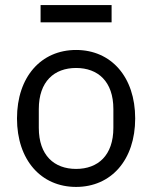

<svg xmlns="http://www.w3.org/2000/svg" viewBox="-20 -725 600 757"><path d="M140 -705V-637H420V-705ZM280 12C418 12 513 -94 513 -258C513 -422 418 -528 280 -528C142 -528 47 -422 47 -258C47 -94 142 12 280 12ZM280 -59C194 -59 133 -112 133 -221V-295C133 -404 194 -457 280 -457C366 -457 427 -404 427 -295V-221C427 -112 366 -59 280 -59Z"/></svg>

Font: Braiins Sans
Style: Regular
Weight: 400
Designer: Mike Abbink, Paul van der Laan, Pieter van Rosmalen, Jiri Chlebus, Lubos Buracinsky
Foundry: Bold Monday, Sudetype
Version: Version 1.000;hotconv 1.0.109;makeotfexe 2.5.65596